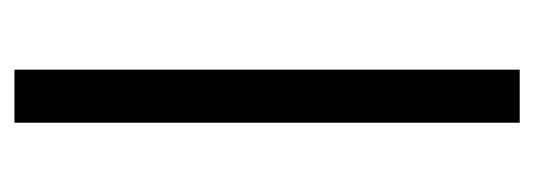

<svg xmlns="http://www.w3.org/2000/svg" viewBox="-257 -483 740 266"><g transform="rotate(-90 113.0 -350.0)"><path d="M149.5 -700V0H76V-700Z"/></g></svg>

Font: Space Grotesk Variable
Style: Regular
Weight: 400
Designer: Florian Karsten (Space Grotesk), Colophon Foundry (Space Mono)
Foundry: Florian Karsten
Version: Version 1.106